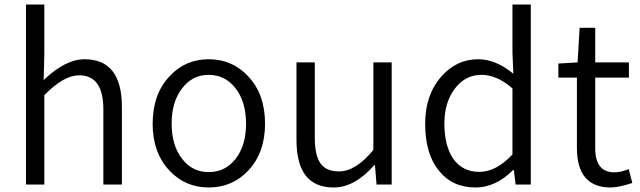

<svg xmlns="http://www.w3.org/2000/svg" viewBox="-20 -816 2830 849"><path d="M95 -796H176V-575L173 -462Q269 -554 354 -554Q519 -554 519 -343V0H437V-333Q437 -483 330 -483Q261 -483 176 -395V0H95Z M730 -61Q655 -140 655 -269Q655 -400 730 -479Q799 -554 903 -554Q1007 -554 1077 -479Q1152 -400 1152 -269Q1152 -140 1077 -61Q1007 13 903 13Q800 13 730 -61ZM1022 -114Q1068 -173 1068 -269Q1068 -365 1022 -425Q976 -485 903 -485Q830 -485 785 -425Q739 -366 739 -269Q739 -173 785 -114Q830 -55 903 -55Q976 -55 1022 -114Z M1291 -197V-540H1372V-207Q1372 -129 1397 -94Q1422 -58 1479 -58Q1553 -58 1631 -153V-540H1712V0H1645L1638 -86H1635Q1549 13 1455 13Q1291 13 1291 -197Z M1921 -61Q1860 -135 1860 -269Q1860 -396 1931 -477Q1998 -554 2095 -554Q2172 -554 2250 -490L2246 -584V-796H2327V0H2260L2252 -65H2250Q2172 13 2083 13Q1980 13 1921 -61ZM2246 -133V-425Q2178 -485 2108 -485Q2038 -485 1992 -425Q1945 -364 1945 -270Q1945 -170 1985 -113Q2026 -56 2100 -56Q2174 -56 2246 -133Z M2531 -163V-473H2449V-535L2534 -540L2543 -693H2612V-540H2761V-473H2612V-160Q2612 -54 2697 -54Q2724 -54 2760 -68L2776 -7Q2716 13 2680 13Q2531 13 2531 -163Z"/></svg>

Font: Noto Sans CJK KR DemiLight
Style: Regular
Weight: 350
Designer: Ryoko NISHIZUKA à€õÀ (kana & ideographs); Paul D. Hunt (Latin, Greek & Cyrillic); Wenlong ZHANG NG  (bopomofo); Sandoll 
Foundry: Adobe Systems Incorporated
Version: Version 1.004 April 21, 2017